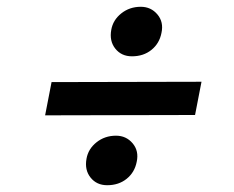

<svg xmlns="http://www.w3.org/2000/svg" viewBox="-20 -641 690 566"><path d="M369 -475Q338 -475 320 -497.5Q302 -520 308 -553Q313 -582 337.5 -601.5Q362 -621 395 -621Q425 -621 444 -598.5Q463 -576 456 -544Q450 -513 426.5 -494Q403 -475 369 -475ZM113 -301 132 -399 574 -400 555 -302ZM296 -95Q265 -95 247 -117.5Q229 -140 235 -173Q240 -202 264.5 -221.5Q289 -241 322 -241Q352 -241 371 -218.5Q390 -196 383 -164Q377 -133 353.5 -114Q330 -95 296 -95Z"/></svg>

Font: REM Medium
Style: Italic
Weight: 500
Italic angle: -11°
Designer: Octavio Pardo
Foundry: Ashler Design
Version: Version 1.005;gftools[0.9.28]